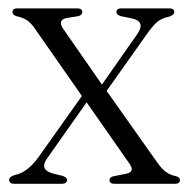

<svg xmlns="http://www.w3.org/2000/svg" viewBox="-20 -450 462 470"><path d="M135 -379 229.5 -243 316 -366.5Q337.5 -397.5 302.5 -405L275.5 -410.5Q265 -414 265 -420.5Q265 -429.5 277 -429.5H395Q406.5 -429.5 406.5 -420.5Q406.5 -413 393 -409Q374 -405 363.2 -395Q352.5 -385 339.5 -366.5L241 -227.5L365.5 -51.5Q376.5 -36 386.8 -28.8Q397 -21.5 410 -19Q420.5 -16 420.5 -9.5Q420.5 0 408.5 0H261Q248 0 248 -9Q248 -16 257.5 -18.5L288 -24.5Q311 -29 297.5 -48.5L192 -199.5L94.5 -61Q76 -34 110.5 -25L133 -19.5Q144 -16 144 -9.5Q144 0 131 0H15Q2.5 0 2.5 -10Q2.5 -17.5 16 -21.5Q47 -27.5 74 -65L180.5 -215L65 -380.5Q55 -395 44.8 -401.2Q34.5 -407.5 21.5 -410Q10.5 -413 10.5 -420.5Q10.5 -429.5 22.5 -429.5H169Q181.5 -429.5 181.5 -420.5Q181.5 -413.5 172 -410.5L143.5 -406Q119.5 -401 135 -379Z"/></svg>

Font: Fraunces 144pt Soft Light
Style: Regular
Weight: 300
Version: Version 1.000;[0bf87f6ff]